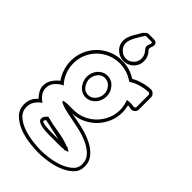

<svg xmlns="http://www.w3.org/2000/svg" viewBox="-258 -780 1013 1013"><g transform="rotate(45 249.0 -273.5)"><path d="M215 -503Q272 -503 320 -472Q343 -486 374 -494.5Q405 -503 432 -503Q439 -503 444 -499Q449 -495 454 -490Q455 -488 457 -483.5Q459 -479 459 -477V-379Q459 -371 450 -362.5Q441 -354 433 -354Q425 -354 418 -356Q411 -358 403 -358Q405 -347 407 -335Q409 -323 409 -311Q409 -273 394.5 -238.5Q380 -204 355 -178Q330 -152 296 -136Q262 -120 224 -119Q232 -117 241.5 -116Q251 -115 259 -113Q288 -108 324.5 -98.5Q361 -89 393.5 -72.5Q426 -56 448 -30.5Q470 -5 470 32Q470 68 445.5 91.5Q421 115 385.5 129Q350 143 311.5 148.5Q273 154 246 154Q216 154 175.5 149Q135 144 98.5 129.5Q62 115 36.5 90Q11 65 11 25Q11 -20 45 -48Q31 -62 21.5 -79Q12 -96 12 -116Q12 -140 26 -161.5Q40 -183 59 -197Q42 -222 32.5 -251Q23 -280 23 -311Q23 -351 38 -386Q53 -421 79 -447Q105 -473 140 -488Q175 -503 215 -503ZM215 -484Q179 -484 147.5 -470.5Q116 -457 92.5 -433.5Q69 -410 55.5 -378.5Q42 -347 42 -311Q42 -278 54 -247Q66 -216 89 -192Q66 -182 48.5 -162Q31 -142 31 -116Q31 -94 44 -76.5Q57 -59 75 -48Q56 -36 43 -17Q30 2 30 25Q30 60 54 81.5Q78 103 112.5 115Q147 127 183.5 131.5Q220 136 246 136Q269 136 304 131.5Q339 127 372 115Q405 103 428.5 83Q452 63 452 32Q452 -2 428.5 -25Q405 -48 371.5 -62.5Q338 -77 301.5 -85Q265 -93 239 -98Q233 -99 217.5 -102Q202 -105 185.5 -109.5Q169 -114 156 -119.5Q143 -125 143 -131Q143 -133 148 -134Q153 -135 160 -136Q167 -137 173.5 -137Q180 -137 183 -137H215Q251 -137 283 -150.5Q315 -164 339 -188Q363 -212 377 -243.5Q391 -275 391 -311Q391 -328 387.5 -343.5Q384 -359 379 -374Q385 -375 391.5 -375.5Q398 -376 404 -376Q418 -376 432 -373L441 -379V-477L433 -484Q403 -483 374 -475Q345 -467 320 -450Q272 -484 215 -484ZM253 -701Q263 -701 270 -696Q277 -691 277 -680Q277 -672 273.5 -664Q270 -656 270 -647Q270 -643 274.5 -639Q279 -635 284 -628Q289 -621 293.5 -610Q298 -599 298 -582Q298 -550 275.5 -528Q253 -506 221 -506Q189 -506 166 -528Q143 -550 143 -582Q143 -596 148 -610Q153 -624 160.5 -638Q168 -652 176.5 -665Q185 -678 191 -689L189 -683Q191 -688 199 -694.5Q207 -701 212 -701ZM215 -392Q248 -392 269 -367.5Q290 -343 290 -311Q290 -295 284.5 -280.5Q279 -266 269 -254.5Q259 -243 245 -236Q231 -229 215 -229Q199 -229 185.5 -236Q172 -243 162.5 -254.5Q153 -266 147.5 -281Q142 -296 142 -311Q142 -326 147.5 -341Q153 -356 162.5 -367Q172 -378 185.5 -385Q199 -392 215 -392ZM212 -683 207 -680Q202 -671 194 -659Q186 -647 179 -634Q172 -621 167 -607.5Q162 -594 162 -582Q162 -559 180 -541.5Q198 -524 221 -524Q244 -524 261.5 -541.5Q279 -559 279 -582Q279 -597 274.5 -606.5Q270 -616 265 -622.5Q260 -629 255.5 -634.5Q251 -640 251 -647Q251 -656 255 -663.5Q259 -671 259 -679Q257 -683 253 -683ZM215 -374Q190 -374 175 -354Q160 -334 160 -311Q160 -288 175 -267.5Q190 -247 215 -247Q240 -247 256 -267.5Q272 -288 272 -311Q272 -335 256 -354.5Q240 -374 215 -374ZM352 37Q352 41 345 42Q338 43 335 44L334 48L327 45Q320 46 313 46.5Q306 47 299 47H219Q211 47 196 46.5Q181 46 166 43Q151 40 139.5 33.5Q128 27 128 16Q128 5 134 -3Q140 -11 148 -18Q193 -6 239.5 1Q286 8 330 25L336 23L335 26Q337 28 344.5 31Q352 34 352 37ZM217 29H269Q240 21 211 15.5Q182 10 153 3Q146 8 146 16Q146 21 156 23.5Q166 26 178.5 27Q191 28 202.5 28.5Q214 29 217 29Z"/></g></svg>

Font: RonaldsonGothicLicht
Style: Regular
Weight: 400
Designer: Mr. Robertson for MacKellar, Smiths & Jordan Co. Philadelphia
Foundry: CAT-Fonts Peter Wiegel
Version: 1.000